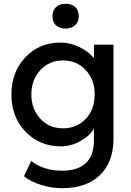

<svg xmlns="http://www.w3.org/2000/svg" viewBox="-20 -760 689 1010"><path d="M307 230Q251 230 195.5 212.5Q140 195 106 167L144 87Q210 138 307 138Q389 138 431.5 98Q474 58 474 -20V-83Q452 -45 402.5 -17.5Q353 10 300 10Q188 10 114 -67.5Q40 -145 40 -263Q40 -381 113.5 -458.5Q187 -536 297 -536Q350 -536 398.5 -512Q447 -488 474 -454V-525H577V-32Q577 93 505.5 161.5Q434 230 307 230ZM311 -85Q385 -85 431.5 -135Q478 -185 478 -263Q478 -341 431 -391.5Q384 -442 311 -442Q239 -442 192 -391Q145 -340 145 -263Q145 -186 192 -135.5Q239 -85 311 -85ZM256 -675Q256 -705 274.5 -722.5Q293 -740 325 -740Q358 -740 376 -723Q394 -706 394 -675Q394 -645 375.5 -627.5Q357 -610 325 -610Q292 -610 274 -627Q256 -644 256 -675Z"/></svg>

Font: Easer Grotesk
Style: Regular
Weight: 400
Designer: Boardeaser, Bonnie Shaver-Troup, Thomas Jockin
Foundry: Lexend
Version: Version 1.008;Glyphs 3.1.2 (3151)